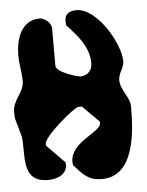

<svg xmlns="http://www.w3.org/2000/svg" viewBox="-49 -633 545 714"><g transform="rotate(-5 223.0 -276.0)"><path d="M200 -20C235 19 253 41 303 41C429 41 434 -134 434 -218C434 -255 399 -281 399 -320C399 -347 420 -363 420 -389C420 -455 339 -593 263 -593C237 -593 219 -583 219 -557C219 -554 220 -542 220 -540C261 -497 301 -452 301 -391C301 -366 283 -346 257 -346C245 -346 167 -370 167 -393V-533C167 -554 142 -574 124 -574C53 -574 33 -501 33 -444C33 -411 41 -380 41 -348C41 -304 -1 -282 -1 -235C-1 -230 0 -214 0 -213C1 -206 19 -147 20 -140C28 -71 2 27 103 27C136 27 174 14 174 -25C174 -27 174 -33 173 -33L107 -100C106 -100 106 -106 106 -108C106 -135 223 -234 239 -234C243 -234 253 -234 253 -233L313 -173C314 -173 314 -169 314 -167C314 -133 199 -107 199 -33C199 -31 200 -22 200 -20Z"/></g></svg>

Font: Charger
Style: Overspray
Weight: 400
Designer: Jasper
Foundry: Cannot Into Space Fonts
Version: Version 0.980